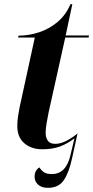

<svg xmlns="http://www.w3.org/2000/svg" viewBox="-20 -706 447 921"><path d="M210 195Q180 195 163 180Q146 165 146 142Q146 111 169 97Q177 110 190 119.5Q203 129 229 129Q297 129 318 38L337 -42Q304 -17 268 -3.5Q232 10 183 10Q130 10 96.5 -19Q63 -48 63 -101Q63 -123 66 -144.5Q69 -166 74 -191L147 -526H67L69 -535Q118 -535 167 -551Q216 -567 256 -600.5Q296 -634 318 -686H327L295 -536H407L405 -526H293L213 -166Q208 -141 203.5 -115Q199 -89 199 -68Q199 -46 209.5 -31Q220 -16 245 -16Q271 -16 299.5 -31Q328 -46 352 -66L326 52Q311 122 286 158.5Q261 195 210 195Z"/></svg>

Font: Noto Serif Display SemiCondensed
Style: Bold Italic
Weight: 700
Width: 4
Italic angle: -12°
Designer: Monotype Design Team
Foundry: Monotype Imaging Inc.
Version: Version 2.009